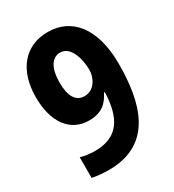

<svg xmlns="http://www.w3.org/2000/svg" viewBox="-177 -824 848 936"><g transform="rotate(-30 247.0 -356.0)"><path d="M460 -416C460 -613 372 -722 237 -722C105 -722 28 -624 28 -475C28 -336 90 -247 198 -247C267 -247 302 -278 327 -329H332C327 -189 281 -104 147 -104C120 -104 92 -108 67 -115V1C94 7 131 10 160 10C412 10 460 -206 460 -416ZM239 -605C301 -605 321 -515 321 -462C321 -416 293 -361 237 -361C189 -361 164 -402 164 -478C164 -565 195 -605 239 -605Z"/></g></svg>

Font: Noto Sans Gujarati UI Condensed
Style: Bold
Weight: 700
Width: 3
Designer: Jelle Bosma - Monotype Design Team, Universal Thirst
Foundry: Monotype Imaging Inc.
Version: Version 2.106